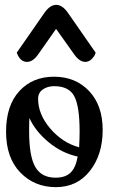

<svg xmlns="http://www.w3.org/2000/svg" viewBox="-20 -768 512 791"><path d="M202.5 -452Q291 -452 347 -393Q403 -334 403 -232.5Q403 -131 350.5 -64Q298 3 210 3Q122 3 63.5 -57.5Q5 -118 5 -225.5Q5 -333 59.5 -392.5Q114 -452 202.5 -452ZM203 -413Q176 -413 156.5 -399.5Q137 -386 137 -361Q137 -297 187 -238.5Q237 -180 306 -161Q308 -199 308 -226Q308 -330 286 -371.5Q264 -413 203 -413ZM100 -226Q100 -124 125.5 -80Q151 -36 209 -36Q249 -36 270.5 -56.5Q292 -77 300 -123Q235 -137 180.5 -182Q126 -227 101 -282Q100 -265 100 -226ZM163 -715Q186 -748 211.5 -748Q237 -748 260 -715L374 -551Q371 -538 358.5 -525.5Q346 -513 332 -513Q307 -513 285 -545L211 -649L138 -545Q116 -513 91 -513Q77 -513 66.5 -522.5Q56 -532 49 -551Z"/></svg>

Font: Sofia
Style: Regular
Weight: 400
Designer: Paula Nazal and Daniel Hernndez
Foundry: Paula Nazal, Daniel Hernndez
Version: Version 1.001